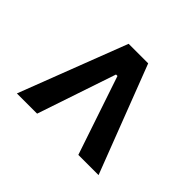

<svg xmlns="http://www.w3.org/2000/svg" viewBox="-117 -756 820 820"><g transform="rotate(-45 293.0 -346.5)"><path d="M61.5 -99.6V-221.7L418 -341.8V-350.6L61.5 -470.7V-592.8L548.8 -405.3V-287.1Z"/></g></svg>

Font: CaskaydiaCove NF SemiBold
Style: Regular
Weight: 600
Designer: Aaron Bell
Foundry: Saja Typeworks
Version: Version 2111.001; VTT 6.35;Nerd Fonts 3.2.1